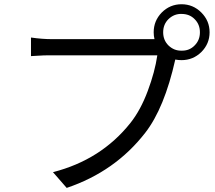

<svg xmlns="http://www.w3.org/2000/svg" viewBox="-20 -874 1040 929"><path d="M954.1 -622.1Q914.1 -583 858.4 -583Q842.8 -583 828.1 -585.9Q775.4 -350.6 682.6 -231.4Q537.1 -43.9 302.7 35.2L236.3 -41Q468.8 -100.6 610.4 -278.3Q660.2 -340.8 694.8 -433.6Q729.5 -526.4 741.2 -606.4H228.5Q210.9 -606.4 192.9 -606Q174.8 -605.5 156.2 -604Q137.7 -602.5 129.9 -602.5V-692.4Q184.6 -684.6 230.5 -684.6H727.5Q723.6 -700.2 723.6 -717.8Q723.6 -773.4 762.7 -813.5Q802.7 -853.5 858.4 -853.5Q914.1 -853.5 954.1 -813.5Q994.1 -773.4 994.1 -717.8Q994.1 -662.1 954.1 -622.1ZM858.4 -628.9Q896.5 -627.9 921.9 -654.3Q947.3 -679.7 947.3 -717.8Q947.3 -755.9 921.9 -781.2Q897.5 -806.6 858.4 -806.6Q822.3 -807.6 794.9 -781.2Q769.5 -755.9 769.5 -717.8Q769.5 -679.7 794.9 -654.3Q822.3 -627.9 858.4 -628.9Z"/></svg>

Font: Nasu
Style: Regular
Weight: 400
Designer: Ryoko NISHIZUKA (kana &amp; ideographs); Paul D. Hunt (Latin, Greek &amp; Cyrillic); Wenlong ZHANG (bopomofo); Sandoll C
Version: Version 2014.1215